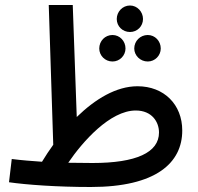

<svg xmlns="http://www.w3.org/2000/svg" viewBox="-20 -735 790 768"><path d="M343 13C605 13 709 -84 709 -213C709 -317 636 -390 530 -390C445 -390 361 -339 287 -267L271 -715H175L193 -156C177 -134 162 -111 148 -88C106 -91 66 -94 27 -99L16 -6C86 4 208 13 343 13ZM500 -607C529 -607 552 -630 552 -659C552 -688 529 -713 500 -713C470 -713 447 -688 447 -659C447 -630 470 -607 500 -607ZM430 -489C459 -489 482 -513 482 -541C482 -571 459 -595 430 -595C400 -595 377 -571 377 -541C377 -513 400 -489 430 -489ZM571 -489C600 -489 623 -513 623 -541C623 -571 600 -595 571 -595C541 -595 517 -571 517 -541C517 -513 541 -489 571 -489ZM523 -293C588 -293 616 -247 616 -205C616 -125 525 -83 350 -83C315 -83 283 -84 253 -84C310 -168 420 -293 523 -293Z"/></svg>

Font: Noto Sans Arabic UI SmCn Md
Style: Regular
Weight: 500
Width: 4
Designer: Monotype Design Team, Nadine Chahine and Nizar Qandah
Foundry: Monotype Imaging Inc.
Version: Version 2.010